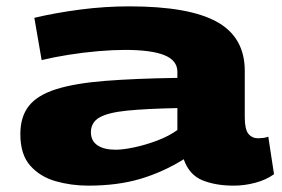

<svg xmlns="http://www.w3.org/2000/svg" viewBox="-20 -574 888 604"><path d="M44 -152Q44 -207 71 -241Q98 -275 157 -293.5Q216 -312 310 -319.5Q404 -327 538 -329V-348Q538 -384 497 -400.5Q456 -417 373 -417Q335 -417 288.5 -413Q242 -409 195 -401.5Q148 -394 111 -385L88 -518Q156 -534 233 -544Q310 -554 387 -554Q574 -554 662 -505.5Q750 -457 750 -351V-205Q750 -167 761.5 -153Q773 -139 792 -139Q799 -139 807.5 -140Q816 -141 824 -144L842 -26Q817 -8 783 1Q749 10 715 10Q658 10 616.5 -7Q575 -24 558 -73Q492 -32 420.5 -11Q349 10 258 10Q204 10 155 -4Q106 -18 75 -53Q44 -88 44 -152ZM266 -158Q266 -131 286.5 -117Q307 -103 344 -103Q367 -103 402.5 -110.5Q438 -118 475 -132Q512 -146 538 -165V-234Q440 -232 380 -226Q320 -220 293 -204.5Q266 -189 266 -158Z"/></svg>

Font: Georama ExtraExtended
Style: Bold
Weight: 700
Width: 8
Designer: Jean-Baptiste Levee
Foundry: Production Type
Version: Version 1.000